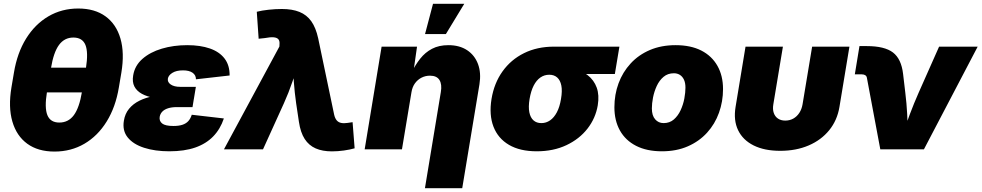

<svg xmlns="http://www.w3.org/2000/svg" viewBox="-20 -784 5153 1008"><path d="M266.1 11.7Q179.7 11.7 123.3 -29.3Q66.9 -70.3 44.9 -146Q22.9 -221.7 40 -324.7L53.2 -402.8Q70.3 -506.3 117.2 -581.8Q164.1 -657.2 234.1 -698.2Q304.2 -739.3 390.6 -739.3Q477.5 -739.3 533.9 -698.2Q590.3 -657.2 612.3 -581.8Q634.3 -506.3 617.2 -402.8L604 -324.7Q586.9 -221.7 540 -146Q493.2 -70.3 423.1 -29.3Q353 11.7 266.1 11.7ZM291.5 -140.6Q338.9 -140.6 367.7 -179.4Q396.5 -218.3 410.2 -301.3L431.2 -426.3Q444.3 -509.3 428.5 -548.1Q412.6 -586.9 365.2 -586.9Q318.4 -586.9 289.8 -548.1Q261.2 -509.3 247.6 -426.3L226.6 -301.3Q212.9 -218.3 228.8 -179.4Q244.6 -140.6 291.5 -140.6ZM200.7 -298.8 222.2 -428.7H454.1L432.6 -298.8Z M869.1 10.3Q793.9 10.3 736.8 -8.1Q679.7 -26.4 650.6 -62.3Q621.6 -98.1 630.4 -150.4Q636.2 -187 657.5 -212.9Q678.7 -238.8 712.2 -255.4Q745.6 -272 788.6 -280Q831.5 -288.1 881.3 -288.1H1001.5L990.7 -221.7H908.2Q881.8 -221.7 862.5 -215.6Q843.3 -209.5 832.3 -198.2Q821.3 -187 818.4 -170.9Q814.9 -148.9 831.3 -135.7Q847.7 -122.6 890.6 -122.6Q918.5 -122.6 937.7 -128.9Q957 -135.3 968.8 -148.4Q980.5 -161.6 986.8 -181.6L1155.3 -162.1Q1136.7 -106.4 1099.4 -67.9Q1062 -29.3 1005.1 -9.5Q948.2 10.3 869.1 10.3ZM878.9 -263.2Q831.1 -263.2 791.7 -269.8Q752.4 -276.4 725.1 -291.3Q697.8 -306.2 685.5 -330.1Q673.3 -354 679.2 -388.2Q687.5 -439.5 727.8 -474.9Q768.1 -510.3 829.6 -528.6Q891.1 -546.9 962.9 -546.9Q1031.7 -546.9 1081.8 -529.5Q1131.8 -512.2 1158.9 -476.8Q1186 -441.4 1185.5 -387.7L1008.8 -367.7Q1008.8 -389.6 991 -402.1Q973.1 -414.6 940.9 -414.6Q905.8 -414.6 885 -401.6Q864.3 -388.7 861.3 -371.1Q858.4 -352.5 876.5 -340.3Q894.5 -328.1 925.8 -328.1H1008.3L997.6 -263.2Z M1155.8 0 1446.8 -539.6 1447.3 -549.8Q1449.2 -568.4 1441.9 -577.4Q1434.6 -586.4 1417.2 -588.1Q1399.9 -589.8 1369.6 -584L1337.9 -580.6L1328.1 -722.2Q1354 -729 1390.1 -732.9Q1426.3 -736.8 1460 -736.8Q1514.2 -736.8 1552.2 -721.4Q1590.3 -706.1 1614.3 -672.4Q1638.2 -638.7 1650.4 -583L1734.4 -181.6Q1738.8 -162.6 1747.8 -152.1Q1756.8 -141.6 1771 -138.7Q1785.2 -135.7 1804.7 -138.7L1831.1 -142.6L1841.8 -5.4Q1818.4 1.5 1785.9 6.1Q1753.4 10.7 1722.7 10.7Q1672.9 10.7 1637.2 -4.9Q1601.6 -20.5 1579.6 -54.4Q1557.6 -88.4 1549.3 -144.5L1534.7 -242.2Q1526.9 -296.9 1522.7 -353.3Q1518.6 -409.7 1517.1 -474.6H1557.1Q1533.7 -409.7 1514.6 -353.5Q1495.6 -297.4 1470.7 -242.2L1360.8 0Z M2140.1 -299.3 2090.3 0H1894.5L1983.4 -539.1H2169.4L2149.4 -398.9L2139.2 -400.4Q2159.7 -442.4 2185.8 -475.6Q2211.9 -508.8 2248 -527.8Q2284.2 -546.9 2334 -546.9Q2392.6 -546.9 2432.4 -520.5Q2472.2 -494.1 2489.5 -447.8Q2506.8 -401.4 2497.1 -341.3L2406.7 204.1H2210.9L2294.4 -300.8Q2301.3 -341.3 2287.1 -364Q2272.9 -386.7 2237.3 -386.7Q2213.4 -386.7 2192.9 -376.2Q2172.4 -365.7 2158.4 -346.4Q2144.5 -327.1 2140.1 -299.3ZM2211.4 -605 2253.4 -764.2H2417.5L2320.8 -605Z M2797.9 10.3Q2710 10.3 2652.3 -23.4Q2594.7 -57.1 2570.8 -118.9Q2546.9 -180.7 2560.5 -264.6Q2574.2 -347.7 2618.4 -409.4Q2662.6 -471.2 2731.4 -505.1Q2800.3 -539.1 2887.7 -539.1H3231.9L3208 -395.5H2970.2L2863.3 -391.6Q2837.9 -391.6 2817.1 -377.2Q2796.4 -362.8 2782 -335Q2767.6 -307.1 2760.3 -264.6Q2753.4 -222.7 2759 -194.6Q2764.6 -166.5 2780.8 -152.1Q2796.9 -137.7 2822.3 -137.7Q2847.2 -137.7 2867.9 -152.1Q2888.7 -166.5 2903.6 -194.6Q2918.5 -222.7 2925.3 -264.6Q2932.6 -307.1 2927 -335Q2921.4 -362.8 2905.3 -377.2Q2889.2 -391.6 2863.8 -391.6L2872.1 -440.9Q2933.1 -440.9 2982.4 -428.2Q3031.7 -415.5 3065.2 -389.4Q3098.6 -363.3 3112.8 -324Q3127 -284.7 3118.2 -231Q3106.9 -163.6 3064.5 -108.9Q3022 -54.2 2953.9 -22Q2885.7 10.3 2797.9 10.3Z M3455.1 10.3Q3375.5 10.3 3319.6 -18.3Q3263.7 -46.9 3234.6 -98.9Q3205.6 -150.9 3205.6 -220.7Q3205.6 -287.6 3227.3 -346.4Q3249 -405.3 3290.8 -450.7Q3332.5 -496.1 3392.1 -521.5Q3451.7 -546.9 3526.9 -546.9Q3606.4 -546.9 3661.9 -518.6Q3717.3 -490.2 3746.6 -438.2Q3775.9 -386.2 3775.9 -316.4Q3775.9 -251 3754.6 -191.9Q3733.4 -132.8 3692.1 -87.4Q3650.9 -42 3591.3 -15.9Q3531.7 10.3 3455.1 10.3ZM3463.9 -137.7Q3495.6 -137.7 3517.6 -156.7Q3539.6 -175.8 3553.2 -205.3Q3566.9 -234.9 3572.8 -266.8Q3578.6 -298.8 3578.6 -323.7Q3578.6 -349.1 3570.8 -365.7Q3563 -382.3 3549.3 -390.9Q3535.6 -399.4 3518.1 -399.4Q3485.8 -399.4 3463.6 -380.6Q3441.4 -361.8 3428 -332.8Q3414.6 -303.7 3408.4 -272.2Q3402.3 -240.7 3402.3 -214.8Q3402.3 -177.2 3419.7 -157.5Q3437 -137.7 3463.9 -137.7Z M4076.2 7.8Q3993.2 7.8 3936.5 -20.5Q3879.9 -48.8 3855 -100.6Q3830.1 -152.3 3841.8 -223.1L3894 -539.1H4090.3L4040 -236.3Q4035.6 -210.4 4042.2 -191.2Q4048.8 -171.9 4064.5 -161.4Q4080.1 -150.9 4102.5 -150.9Q4126 -150.9 4144.8 -161.4Q4163.6 -171.9 4176.3 -191.2Q4189 -210.4 4193.4 -236.3L4243.7 -539.1H4439.5L4387.2 -223.1Q4375.5 -152.3 4333.5 -100.6Q4291.5 -48.8 4225.6 -20.5Q4159.7 7.8 4076.2 7.8Z M4601.6 0 4531.2 -375.5Q4529.8 -384.3 4522.9 -388.9Q4516.1 -393.6 4504.9 -393.6H4467.8L4492.2 -542H4530.8Q4624 -542 4668 -508.5Q4711.9 -475.1 4721.2 -396L4732.9 -296.9Q4739.7 -242.2 4742.7 -185.5Q4745.6 -128.9 4747.6 -64.5H4712.9Q4735.8 -128.9 4757.1 -185.3Q4778.3 -241.7 4802.7 -296.9L4910.2 -539.1H5112.8L4830.6 0Z"/></svg>

Font: Inter 18pt Black
Style: Italic
Weight: 900
Italic angle: -9.3988°
Designer: Rasmus Andersson
Foundry: rsms
Version: Version 4.001;git-66647c0bb